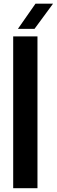

<svg xmlns="http://www.w3.org/2000/svg" viewBox="-20 -992 300 1012"><path d="M49.5 0V-800H177.5V0ZM74.5 -840 167 -972.5H259.5L162 -840Z"/></svg>

Font: Big Shoulders
Style: Bold
Weight: 700
Designer: Patric King
Foundry: XO Type Co
Version: Version 2.002